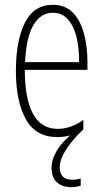

<svg xmlns="http://www.w3.org/2000/svg" viewBox="-20 -559 428 797"><path d="M228 135Q228 187 280 187Q291 187 300.5 185.5Q310 184 315 182V212Q308 214 298 216Q288 218 276 218Q239 218 216.5 198Q194 178 194 138Q194 103 215 68Q236 33 271 3Q245 10 218 10Q128 10 87 -64.5Q46 -139 46 -264Q46 -391 83.5 -465Q121 -539 199 -539Q252 -539 283.5 -505.5Q315 -472 329 -418Q343 -364 343 -303V-269H83Q83 -149 117 -86.5Q151 -24 220 -24Q273 -24 326 -61V-22Q301 1 278.5 28.5Q256 56 242 83.5Q228 111 228 135ZM199 -506Q149 -506 119 -455.5Q89 -405 84 -301H308Q309 -357 298 -403.5Q287 -450 262.5 -478Q238 -506 199 -506Z"/></svg>

Font: Noto Sans Khmer UI ExtraCondensed ExtraLight
Style: Regular
Weight: 200
Width: 2
Designer: Danh Hong and the Monotype Design Team
Foundry: Monotype Imaging Inc.
Version: Version 2.002; ttfautohint (v1.8.4.7-5d5b)